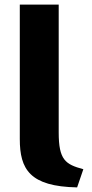

<svg xmlns="http://www.w3.org/2000/svg" viewBox="-20 -800 399 834"><path d="M342 -65 315 14C109 10 66 -65 66 -196V-780H235V-225C235 -105 264 -86 342 -65Z"/></svg>

Font: Repo ExtraBold
Style: Bold
Weight: 700
Designer: Stefan Peev
Foundry: Context Ltd
Version: Version 1.502